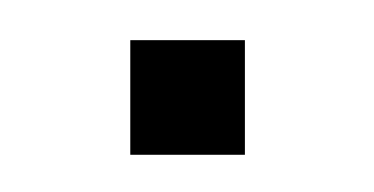

<svg xmlns="http://www.w3.org/2000/svg" viewBox="-20 -466 191 98"><path d="M46.5 -387V-445.5H105V-387Z"/></svg>

Font: Big Shoulders Display Thin
Style: Regular
Weight: 400
Version: Version 2.002